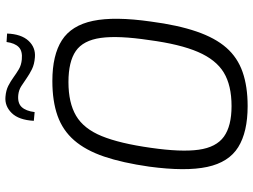

<svg xmlns="http://www.w3.org/2000/svg" viewBox="-132 -783 928 704"><g transform="rotate(-90 332.0 -431.0)"><path d="M387 -703Q482 -703 536.5 -668Q591 -633 607.5 -554Q624 -475 605 -342Q592 -243 568.5 -174.5Q545 -106 509 -65Q473 -24 420 -5.5Q367 13 295 13Q200 13 144.5 -21.5Q89 -56 72 -135Q55 -214 73 -348Q87 -446 110 -513.5Q133 -581 169.5 -623Q206 -665 259.5 -684Q313 -703 387 -703ZM383 -644Q307 -644 259.5 -616Q212 -588 185 -522Q158 -456 142 -342Q126 -231 135 -166.5Q144 -102 183 -74Q222 -46 295 -46Q371 -46 418 -74.5Q465 -103 493.5 -169Q522 -235 537 -348Q554 -461 545 -525.5Q536 -590 497 -617Q458 -644 383 -644ZM329 -875Q353 -873 369.5 -864.5Q386 -856 400.5 -845.5Q415 -835 430 -826Q445 -817 466 -815Q497 -812 511.5 -826.5Q526 -841 530 -871L561 -869Q559 -817 534.5 -790.5Q510 -764 474 -767Q448 -769 430 -778Q412 -787 397 -797.5Q382 -808 368 -817Q354 -826 336 -828Q306 -831 291.5 -815.5Q277 -800 273 -768L241 -771Q244 -826 269.5 -852Q295 -878 329 -875Z"/></g></svg>

Font: Exo 2 Light
Style: Italic
Weight: 300
Italic angle: -8°
Designer: Natanael Gama
Foundry: Natanael Gama
Version: Version 2.010